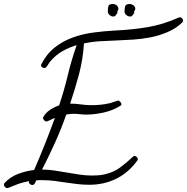

<svg xmlns="http://www.w3.org/2000/svg" viewBox="-25 -909 949 975"><path d="M904.3 -804.7Q904.3 -798.8 901.4 -795.9Q870.1 -764.6 824.7 -745.6Q779.3 -726.6 736.3 -718.8Q694.3 -710.9 652.3 -708Q610.4 -705.1 568.4 -703.6Q526.4 -702.1 484.4 -699.7Q442.4 -697.3 401.4 -688.5Q396.5 -609.4 376.5 -533.2Q356.4 -457 331.1 -382.8Q358.4 -382.8 385.3 -378.9Q412.1 -375 439.5 -375Q463.9 -375 487.8 -377.4Q511.7 -379.9 535.2 -385.7Q538.1 -386.7 544.4 -388.7Q550.8 -390.6 557.1 -392.6Q563.5 -394.5 568.8 -396.5Q574.2 -398.4 575.2 -398.4Q580.1 -398.4 585.9 -391.6Q591.8 -384.8 591.8 -380.9Q591.8 -375 586.9 -372.1Q549.8 -348.6 502.9 -337.9Q456.1 -327.1 413.1 -327.1Q396.5 -327.1 380.9 -329.1Q365.2 -331.1 348.6 -331.1Q328.1 -331.1 311.5 -327.1Q286.1 -254.9 254.9 -185.5Q223.6 -116.2 188.5 -47.9Q220.7 -47.9 252.4 -43Q284.2 -38.1 315.4 -32.7Q346.7 -27.3 378.4 -22.5Q410.2 -17.6 442.4 -17.6Q457 -17.6 471.7 -18.6Q486.3 -19.5 501 -22.5Q548.8 -32.2 582.5 -56.6Q616.2 -81.1 650.4 -113.3Q654.3 -117.2 658.2 -117.2Q664.1 -117.2 669.4 -111.8Q674.8 -106.4 674.8 -101.6Q674.8 -98.6 672.9 -94.7Q628.9 -33.2 566.4 -2Q503.9 29.3 428.7 29.3Q398.4 29.3 369.1 25.9Q339.8 22.5 310.5 18.1Q281.2 13.7 252 9.8Q222.7 5.9 192.4 5.9Q184.6 5.9 175.8 5.9Q167 5.9 159.2 6.8Q156.2 12.7 151.9 21.5Q147.5 30.3 139.6 30.3Q132.8 30.3 127.4 26.4Q122.1 22.5 122.1 15.6Q122.1 12.7 124 10.7Q107.4 13.7 93.8 17.1Q80.1 20.5 67.9 24.9Q55.7 29.3 43 34.7Q30.3 40 14.6 45.9H11.7Q4.9 45.9 0 40.5Q-4.9 35.2 -4.9 28.3Q-4.9 23.4 -2 20.5Q26.4 -10.7 66.9 -25.9Q107.4 -41 148.4 -45.9Q176.8 -111.3 203.1 -177.2Q229.5 -243.2 253.9 -310.5Q252 -309.6 245.1 -306.6Q238.3 -303.7 231.4 -300.3Q224.6 -296.9 218.8 -294.4Q212.9 -292 211.9 -292Q205.1 -292 199.2 -298.3Q193.4 -304.7 193.4 -310.5V-312.5Q193.4 -313.5 194.3 -313.5Q206.1 -335.9 229 -351.1Q252 -366.2 275.4 -374Q300.8 -450.2 319.3 -527.3Q337.9 -604.5 364.3 -679.7Q327.1 -668.9 293.5 -649.9Q259.8 -630.9 234.4 -601.6Q226.6 -593.8 221.7 -585Q216.8 -576.2 210 -568.4Q207 -563.5 200.2 -563.5Q195.3 -563.5 189.5 -567.4Q183.6 -571.3 183.6 -578.1Q183.6 -581.1 184.6 -582Q210.9 -634.8 252.4 -667.5Q293.9 -700.2 343.8 -718.3Q393.6 -736.3 448.7 -743.7Q503.9 -751 556.6 -753.9Q644.5 -757.8 723.6 -771Q802.7 -784.2 883.8 -820.3Q885.7 -821.3 888.7 -821.3Q895.5 -821.3 899.9 -815.9Q904.3 -810.5 904.3 -804.7ZM662.1 -864.3Q662.1 -860.4 660.2 -857.4Q658.2 -854.5 656.2 -850.6L655.3 -849.6Q657.2 -843.8 657.2 -841.8Q650.4 -836.9 647.9 -831.1Q645.5 -825.2 634.8 -825.2Q625 -825.2 616.2 -833Q607.4 -840.8 607.4 -850.6Q607.4 -867.2 610.8 -877.9Q614.3 -888.7 634.8 -888.7Q643.6 -888.7 652.8 -881.8Q662.1 -875 662.1 -864.3ZM576.2 -864.3Q576.2 -858.4 571.3 -850.6H570.3V-849.6Q571.3 -846.7 571.3 -841.8Q565.4 -836.9 562.5 -831.1Q559.6 -825.2 548.8 -825.2Q540 -825.2 531.2 -833Q522.5 -840.8 522.5 -850.6Q522.5 -867.2 525.4 -877.9Q528.3 -888.7 548.8 -888.7Q558.6 -888.7 567.4 -881.8Q576.2 -875 576.2 -864.3Z"/></svg>

Font: Calligraffitti
Style: Regular
Weight: 400
Designer: Dathan Boardman
Foundry: Open Window
Version: Version 1.001